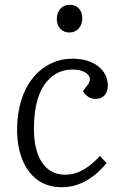

<svg xmlns="http://www.w3.org/2000/svg" viewBox="-20 -764 511 798"><path d="M281 -520Q327 -520 359.5 -505.5Q392 -491 410 -466Q428 -441 428 -408Q428 -383 414.5 -368Q401 -353 377 -353Q359 -353 345.5 -362.5Q332 -372 325 -386L340 -405Q357 -426 352.5 -441.5Q348 -457 328.5 -466Q309 -475 280 -475Q245 -475 215.5 -459Q186 -443 164.5 -412Q143 -381 132 -335Q121 -289 121 -228Q121 -169 136 -126.5Q151 -84 180 -61Q209 -38 251 -38Q275 -38 298.5 -46Q322 -54 346.5 -71.5Q371 -89 395 -116L423 -86Q409 -69 390.5 -51.5Q372 -34 348.5 -19Q325 -4 297.5 5Q270 14 237 14Q175 14 133.5 -18Q92 -50 71.5 -104Q51 -158 51 -225Q51 -290 67.5 -344.5Q84 -399 115 -438Q146 -477 188.5 -498.5Q231 -520 281 -520ZM216 -685Q216 -710 230.5 -727Q245 -744 269 -744Q286 -744 297.5 -737Q309 -730 315.5 -717.5Q322 -705 322 -687Q322 -663 307.5 -646Q293 -629 269 -629Q245 -629 230.5 -644.5Q216 -660 216 -685Z"/></svg>

Font: Literata 18pt Light
Style: Italic
Weight: 300
Italic angle: -2°
Designer: Latin by Veronika Burian and Jose Scaglione. Greek by Irene Vlachou. Cyrillic by Vera Evstafieva
Foundry: TypeTogether
Version: Version 3.103;gftools[0.9.29]